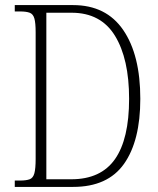

<svg xmlns="http://www.w3.org/2000/svg" viewBox="-20 -734 621 754"><path d="M38 0V-25H59Q83 -25 96.5 -30Q110 -35 115 -53.5Q120 -72 120 -110V-607Q120 -644 115 -661.5Q110 -679 96.5 -684Q83 -689 59 -689H38V-714H267Q397 -714 464 -616Q531 -518 531 -346Q531 -181 467 -90.5Q403 0 267 0ZM260 -30Q376 -30 431.5 -109Q487 -188 487 -346Q487 -503 431.5 -593.5Q376 -684 261 -684H162V-30Z"/></svg>

Font: Noto Serif Tamil Condensed ExtraLight
Style: Italic
Weight: 200
Width: 3
Italic angle: -12°
Designer: Indian Type Foundry, Tom Grace, and the Monotype Design Team
Foundry: Monotype Imaging Inc.
Version: Version 2.003; ttfautohint (v1.8.4.7-5d5b)